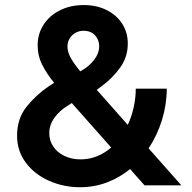

<svg xmlns="http://www.w3.org/2000/svg" viewBox="-20 -747 774 774"><path d="M48.8 -200.2Q48.8 -268.6 86.7 -316.2Q124.5 -363.8 176.8 -399.4L198.2 -413.1Q168.9 -448.7 150.4 -485.4Q131.8 -522 131.8 -564.5Q131.8 -610.4 155.5 -647.2Q179.2 -684.1 221.4 -705.3Q263.7 -726.6 317.4 -726.6Q369.6 -726.6 410.2 -706.3Q450.7 -686 472.9 -650.9Q495.1 -615.7 495.1 -572.3Q495.6 -517.6 464.1 -474.1Q432.6 -430.7 389.6 -399.4L370.1 -384.8L495.1 -243.7Q510.7 -277.3 519 -314.7Q527.3 -352.1 527.3 -389.6H652.3Q652.3 -326.7 633.3 -264.4Q614.3 -202.1 579.1 -148.9L710.9 0H562.5L504.4 -65.4Q461.9 -30.8 410.9 -11.5Q359.9 7.8 302.7 7.8Q237.3 7.8 179 -17.6Q120.6 -43 84.7 -90.3Q48.8 -137.7 48.8 -200.2ZM304.7 -104.5Q339.4 -104.5 370.6 -116.9Q401.9 -129.4 428.2 -152.3L269.5 -331.5L254.9 -322.3Q220.2 -301.3 199.2 -272Q178.2 -242.7 178.7 -209Q178.7 -180.2 194.8 -156.2Q210.9 -132.3 239.7 -118.4Q268.6 -104.5 304.7 -104.5ZM303.7 -459.5 309.6 -462.9Q338.4 -479 358.9 -505.1Q379.4 -531.2 379.9 -560.5Q379.4 -587.4 362.8 -605Q346.2 -622.6 317.4 -623Q297.9 -623 283 -614Q268.1 -605 260 -590.6Q252 -576.2 252 -559.6Q252 -536.6 265.6 -512.7Q279.3 -488.8 303.7 -459.5Z"/></svg>

Font: Reddit Sans Strawberry
Style: Bold
Weight: 700
Designer: Stephen Hutchings
Foundry: Reddit
Version: Version 1.013